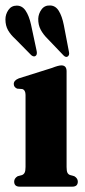

<svg xmlns="http://www.w3.org/2000/svg" viewBox="-35 -698 319 718"><path d="M214 -431.5V-73.5Q214 -59 217 -52.5Q220 -46 227 -43.5L243 -39Q256 -31 256 -19Q256 0 235.5 0H38.5Q18 0 18 -19Q18 -31 31 -39L47.5 -43.5Q54 -46 57.2 -52.5Q60.5 -59 60.5 -73.5V-343Q60.5 -361 48.5 -365L29 -366.5Q16.5 -372 16.5 -384Q16.5 -397.5 35.5 -405L159.5 -444Q183.5 -453.5 194.5 -453.5Q214 -453.5 214 -431.5ZM203.6 -604.5 221.8 -509.5Q223.4 -503 223.6 -497.5Q223.8 -492 219.8 -488Q212.5 -481 202.8 -490.5L144 -552Q126.6 -569 117.1 -587Q107.6 -605 108 -628Q108.8 -647 120.4 -662.8Q131.9 -678.5 152.5 -677.5Q172.8 -677 184.9 -657.2Q197.1 -637.5 203.6 -604.5ZM80.9 -606.5 101.1 -512Q102.7 -505.5 102.9 -500Q103.1 -494.5 99.9 -490.5Q93 -483 82.1 -491.5L23 -551.5Q5.2 -567.5 -4.8 -584.8Q-14.7 -602 -14.7 -625.5Q-14.7 -644.5 -3.5 -660.8Q7.6 -677 27.8 -677Q48.1 -677 60.8 -658Q73.6 -639 80.9 -606.5Z"/></svg>

Font: Fraunces 144pt Soft
Style: Bold
Weight: 700
Version: Version 1.000;[0bf87f6ff]